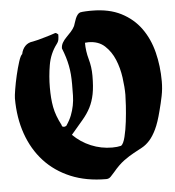

<svg xmlns="http://www.w3.org/2000/svg" viewBox="-51 -743 725 795"><g transform="rotate(-5 311.5 -346.0)"><path d="M360 -696Q431 -696 481 -670.5Q531 -645 562.5 -601.5Q594 -558 608.5 -500.5Q623 -443 623 -379Q623 -348 617 -318.5Q611 -289 603 -259Q591 -211 577.5 -183Q564 -155 549 -138.5Q534 -122 517.5 -113Q501 -104 481.5 -93.5Q462 -83 440 -67Q418 -51 393 -21Q386 -13 378 -4.5Q370 4 359 4Q276 4 211.5 -23Q147 -50 102.5 -98.5Q58 -147 34.5 -214Q11 -281 11 -362Q11 -372 15.5 -399.5Q20 -427 27 -457Q34 -487 42 -512Q50 -537 57 -542Q61 -562 73.5 -575Q86 -588 106 -590Q113 -591 128 -595Q143 -599 160 -604Q178 -609 201 -617Q204 -617 207.5 -614.5Q211 -612 213 -610Q213 -599 211.5 -589.5Q210 -580 203 -571Q175 -534 167 -487Q159 -440 159 -394Q159 -371 160.5 -351Q162 -331 165.5 -312.5Q169 -294 176 -275Q183 -256 194 -235Q194 -227 204 -227Q206 -227 208.5 -228Q211 -229 213 -230Q228 -252 235.5 -271.5Q243 -291 247 -311Q251 -331 251.5 -352.5Q252 -374 252 -400Q252 -422 250.5 -440.5Q249 -459 245.5 -477Q242 -495 236.5 -513Q231 -531 223 -551Q223 -564 229.5 -575Q236 -586 246 -596Q256 -606 265.5 -616.5Q275 -627 281 -639Q283 -644 285.5 -652.5Q288 -661 291.5 -669.5Q295 -678 300 -684.5Q305 -691 311 -693Q314 -694 320.5 -694.5Q327 -695 334.5 -695.5Q342 -696 349 -696Q356 -696 360 -696ZM320 -566Q320 -531 329.5 -497.5Q339 -464 339 -428Q339 -382 333 -351.5Q327 -321 314.5 -296.5Q302 -272 281.5 -248Q261 -224 233 -191Q265 -159 307 -141.5Q349 -124 395 -124Q416 -124 432 -128Q442 -135 449 -163.5Q456 -192 460 -226Q464 -260 466 -291.5Q468 -323 468 -337Q468 -369 462.5 -409Q457 -449 442.5 -484Q428 -519 402 -543Q376 -567 334 -567Z"/></g></svg>

Font: CAT Schmalfette Thannhaeuser
Style: Regular
Weight: 700
Designer: Peter Wiegel nach Herbert Thanhaeuser 1939/40
Foundry: CAT-Fonts, Peter Wiegel
Version: Version 1.000